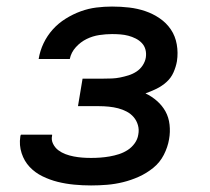

<svg xmlns="http://www.w3.org/2000/svg" viewBox="-20 -558 640 586"><path d="M258 8Q232 8 206 5.5Q180 3 156 -3Q132 -9 109.5 -20Q87 -31 70.5 -48.5Q54 -66 46 -90.5Q38 -115 42 -141Q42 -142 42.5 -144Q43 -146 44 -147H139Q139 -147 139 -146Q139 -145 139 -144Q136 -131 142 -119Q148 -107 158 -99.5Q168 -92 180 -87.5Q192 -83 205 -80.5Q218 -78 231 -77Q244 -76 258 -76Q272 -76 286 -77Q300 -78 314.5 -80.5Q329 -83 343 -87.5Q357 -92 369.5 -100Q382 -108 391 -120.5Q400 -133 402 -147Q405 -162 401 -176Q397 -190 388 -200.5Q379 -211 366.5 -217.5Q354 -224 340.5 -227.5Q327 -231 312 -232.5Q297 -234 282 -234H218L232 -318H296Q309 -318 321.5 -318.5Q334 -319 346.5 -321.5Q359 -324 372 -328Q385 -332 396.5 -339.5Q408 -347 415.5 -358.5Q423 -370 425 -382Q427 -395 424 -406.5Q421 -418 413 -426.5Q405 -435 394 -440.5Q383 -446 371.5 -449Q360 -452 347.5 -453Q335 -454 322 -454Q303 -454 283 -451Q263 -448 244.5 -439Q226 -430 211.5 -414Q197 -398 193 -378H98Q102 -403 113 -426Q124 -449 141 -468Q158 -487 180.5 -501Q203 -515 226.5 -523.5Q250 -532 274 -535Q298 -538 322 -538Q349 -538 374.5 -535Q400 -532 423.5 -524Q447 -516 467.5 -502Q488 -488 501.5 -468Q515 -448 519.5 -422.5Q524 -397 520 -371Q517 -354 509.5 -337Q502 -320 488 -307.5Q474 -295 457.5 -287Q441 -279 424 -273Q443 -264 459 -250Q475 -236 485 -218Q495 -200 497.5 -177.5Q500 -155 496 -133Q492 -109 480 -85.5Q468 -62 447.5 -45.5Q427 -29 403.5 -18.5Q380 -8 355.5 -2Q331 4 306.5 6Q282 8 258 8Z"/></svg>

Font: Iosevka Curly Medium Extended
Style: Italic
Weight: 500
Width: 7
Italic angle: -9°
Monospace: yes
Designer: Belleve Invis
Foundry: Belleve Invis
Version: Version 11.1.0; ttfautohint (v1.8.3)